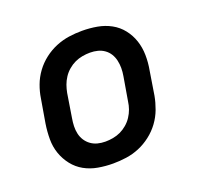

<svg xmlns="http://www.w3.org/2000/svg" viewBox="-99 -640 798 760"><g transform="rotate(-20 300.0 -260.0)"><path d="M255 8Q223 8 192 2.5Q161 -3 135 -17.5Q109 -32 90.5 -55.5Q72 -79 62 -107.5Q52 -136 52 -168Q52 -200 57 -232L74 -332Q78 -359 88 -386Q98 -413 115.5 -437Q133 -461 157 -479.5Q181 -498 208 -509Q235 -520 262.5 -524Q290 -528 318 -528Q350 -528 381 -522.5Q412 -517 438.5 -502.5Q465 -488 483.5 -464.5Q502 -441 511.5 -412.5Q521 -384 521.5 -352Q522 -320 516 -288L500 -188Q495 -161 485 -134Q475 -107 457.5 -83Q440 -59 416 -40.5Q392 -22 365.5 -11Q339 0 311 4Q283 8 255 8ZM256 -84Q272 -84 288.5 -87Q305 -90 320 -97Q335 -104 348.5 -115.5Q362 -127 371.5 -141.5Q381 -156 386.5 -171.5Q392 -187 394 -203L411 -303Q414 -320 414 -336.5Q414 -353 410.5 -368.5Q407 -384 399 -397Q391 -410 378.5 -419Q366 -428 350.5 -432Q335 -436 318 -436Q302 -436 285.5 -433Q269 -430 254 -423Q239 -416 225.5 -404.5Q212 -393 202.5 -378.5Q193 -364 187.5 -348.5Q182 -333 179 -317L163 -217Q160 -200 159.5 -183.5Q159 -167 162.5 -151.5Q166 -136 174.5 -123Q183 -110 195.5 -101Q208 -92 223.5 -88Q239 -84 256 -84Z"/></g></svg>

Font: Iosevka Aile Semibold
Style: Italic
Weight: 600
Italic angle: -9°
Designer: Belleve Invis
Foundry: Belleve Invis
Version: Version 31.1.0; ttfautohint (v1.8.4)